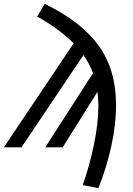

<svg xmlns="http://www.w3.org/2000/svg" viewBox="-52 -768 696 1001"><path d="M553 -220Q553 -117 528 -4.5Q503 108 461 213L379 197Q414 101 437.5 -13Q461 -127 461 -215Q461 -249 456 -289L275 0H184L433 -387Q413 -439 383 -481L60 0H-32L332 -542Q260 -615 142 -682L181 -748Q371 -656 462 -530.5Q553 -405 553 -220Z"/></svg>

Font: Fira Sans
Style: Italic
Weight: 400
Italic angle: -8°
Designer: bBox Type GmbH & Carrois Corporate GbR & Edenspiekermann AG
Foundry: bBox Type GmbH & Carrois Corporate GbR & Edenspiekermann AG
Version: Version 4.301